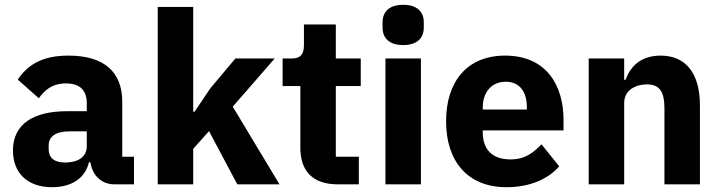

<svg xmlns="http://www.w3.org/2000/svg" viewBox="-20 -769 3003 801"><path d="M539 0V-115H490V-345C490 -469 414 -537 266 -537C156 -537 96 -499 54 -437L142 -359C165 -391 196 -421 255 -421C317 -421 342 -389 342 -338V-305H259C120 -305 34 -252 34 -141C34 -50 92 12 197 12C277 12 335 -24 351 -92H357C366 -36 404 0 457 0ZM252 -91C208 -91 183 -109 183 -147V-162C183 -200 213 -221 270 -221H342V-159C342 -111 301 -91 252 -91Z M638 0H786V-148L852 -222L970 0H1146L951 -324L1126 -525H962L857 -400L792 -303H786V-740H638Z M1477 0V-115H1381V-410H1485V-525H1381V-667H1248V-581C1248 -545 1236 -525 1196 -525H1159V-410H1233V-153C1233 -53 1287 0 1389 0Z M1662 -581C1722 -581 1748 -612 1748 -654V-676C1748 -718 1722 -749 1662 -749C1602 -749 1576 -718 1576 -676V-654C1576 -612 1602 -581 1662 -581ZM1588 0H1736V-525H1588Z M2093 12C2189 12 2266 -21 2313 -75L2239 -167C2206 -133 2172 -104 2110 -104C2031 -104 1994 -148 1994 -217V-225H2331V-269C2331 -411 2261 -537 2087 -537C1929 -537 1841 -429 1841 -263C1841 -95 1932 12 2093 12ZM2090 -428C2149 -428 2178 -385 2178 -321V-312H1994V-320C1994 -385 2031 -428 2090 -428Z M2584 0V-340C2584 -392 2631 -417 2679 -417C2733 -417 2752 -384 2752 -317V0H2900V-329C2900 -461 2843 -537 2736 -537C2653 -537 2609 -491 2590 -436H2584V-525H2436V0Z"/></svg>

Font: IBM Plex Sans Thai Looped
Style: Bold
Weight: 700
Designer: Mike Abbink, Paul van der Laan, Pieter van Rosmalen, Ben Mitchell, Mark Frömberg
Foundry: Bold Monday
Version: Version 1.1